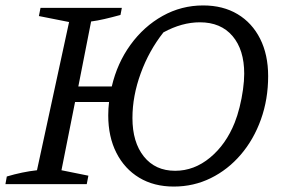

<svg xmlns="http://www.w3.org/2000/svg" viewBox="-31 -677 1046 706"><path d="M-11 0 -6 -28Q51 -45 105 -51L223 -596L112 -618L118 -648H417L412 -622Q379 -613 353 -607Q327 -601 304 -598L257 -359H380Q400 -445 449 -512.5Q498 -580 567 -618.5Q636 -657 716 -657Q789 -657 842.5 -625Q896 -593 925.5 -534.5Q955 -476 955 -397Q955 -312 928.5 -238Q902 -164 854.5 -108.5Q807 -53 744 -22Q681 9 608 9Q535 9 481 -23.5Q427 -56 397 -115Q367 -174 367 -253Q367 -278 370 -302H245L195 -51L294 -31L288 0ZM613 -49Q683 -49 741.5 -97.5Q800 -146 832 -226Q842 -251 850 -283Q858 -315 862.5 -347.5Q867 -380 867 -406Q867 -494 824 -544.5Q781 -595 704 -595Q638 -595 570 -558Q517 -491 486.5 -407.5Q456 -324 456 -243Q456 -154 498 -101.5Q540 -49 613 -49Z"/></svg>

Font: Piazzolla SC
Style: Italic
Weight: 400
Italic angle: -11.3°
Designer: Juan Pablo del Peral
Foundry: Huerta Tipografica
Version: Version 1.330